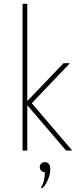

<svg xmlns="http://www.w3.org/2000/svg" viewBox="-20 -802 405 1023"><path d="M125.5 0H100.1V-781.7H125.5V-263.7L318.8 -465.3H352.5L149.4 -252L364.7 0H332L125.5 -241.2ZM218.8 115.2Q207.5 115.2 199.7 107.4Q191.9 99.6 191.9 87.9Q191.9 76.7 199.5 69.3Q207 62 219.2 62Q232.4 62 240.2 71.5Q248 81.1 248 100.1Q248 127 234.1 158.2Q220.2 189.5 204.1 201.7L198.2 196.3Q218.8 166 218.8 115.2Z"/></svg>

Font: Spartan MB Thin
Style: Regular
Weight: 100
Designer: Matt Bailey, Mirko Velimirovic
Foundry: Matt Bailey
Version: Version 1.005